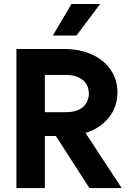

<svg xmlns="http://www.w3.org/2000/svg" viewBox="-20 -956 658 976"><path d="M63.5 -707H305.7Q385.3 -707 446.8 -679.2Q508.3 -651.4 542.7 -601.1Q577.1 -550.8 577.1 -486.3Q576.7 -412.6 533.2 -358.2Q489.7 -303.7 414.6 -280.3L598.6 0H434.6L264.2 -264.6H208V0H63.5ZM313.5 -385.7Q368.7 -385.3 399.9 -410.6Q431.2 -436 431.6 -480.5Q431.2 -524.9 399.9 -550Q368.7 -575.2 313.5 -575.2H208V-385.7ZM248.5 -775.4 343.3 -935.5H488.8L368.7 -775.4Z"/></svg>

Font: Wanted Sans
Style: Bold
Weight: 700
Designer: Original Design by Kil Hyung-jin and Kang Hanbin, Wanted Lab, Inc; Hangeul from Source Han Sans by Jang Soo-young and Ka
Foundry: Wanted Lab, Inc.
Version: Version 1.000